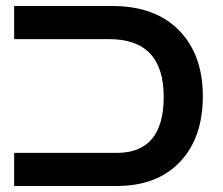

<svg xmlns="http://www.w3.org/2000/svg" viewBox="-20 -618 741 638"><path d="M27 0H368Q502 0 578 -80Q654 -160 654 -299Q654 -436 575 -517Q496 -598 353 -598H27V-488H343Q524 -488 524 -296Q524 -110 368 -110H27Z"/></svg>

Font: Noto Sans Hebrew Semi
Style: Regular
Weight: 600
Designer: Monotype Design Team
Foundry: Monotype Imaging Inc.
Version: Version 1.902